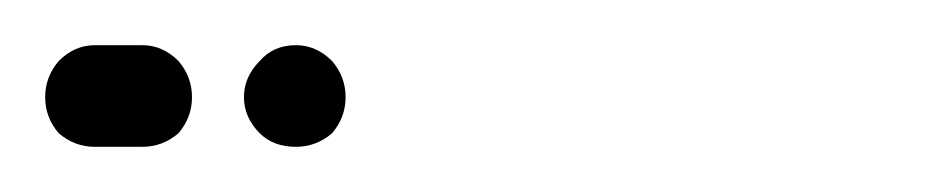

<svg xmlns="http://www.w3.org/2000/svg" viewBox="-42 -43 417 85"><path d="M-16 16Q-22 9 -22 0Q-22 -9 -16 -16Q-9 -23 0 -23H21Q30 -23 37 -16Q43 -9 43 0Q43 9 37 16Q30 22 21 22H0Q-9 22 -16 16ZM105 16Q111 9 111 0Q111 -9 105 -16Q98 -23 89 -23Q79 -23 73 -16Q66 -9 66 0Q66 9 73 16Q79 22 89 22Q98 22 105 16Z"/></svg>

Font: FRB American Cursive Dashed Extrabold
Style: Bold Italic
Weight: 800
Italic angle: -25°
Version: Version 2.0;Modular Font Editor K font №1